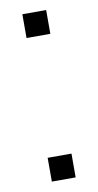

<svg xmlns="http://www.w3.org/2000/svg" viewBox="-67 -548 296 582"><g transform="rotate(-10 81.5 -257.5)"><path d="M44.9 0V-73.2H118.2V0ZM44.9 -441.9V-515.1H118.2V-441.9Z"/></g></svg>

Font: News Cycle
Style: Regular
Weight: 500
Version: Version 0.5.2